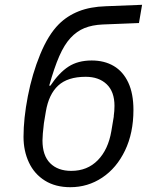

<svg xmlns="http://www.w3.org/2000/svg" viewBox="-20 -768 640 800"><path d="M78 -198Q78 -274 96 -367Q114 -460 147.5 -541.5Q181 -623 225 -667Q260 -702 308 -721Q356 -740 421 -742L572 -748L559 -672L408 -666Q364 -664 332 -651Q300 -638 274 -610Q248 -582 227 -534Q206 -486 185 -411H190Q226 -465 265.5 -490.5Q305 -516 362 -516Q415 -516 454 -493Q493 -470 514.5 -424Q536 -378 536 -310Q536 -214 501 -141Q466 -68 406 -28Q346 12 273 12Q211 12 167 -15.5Q123 -43 100.5 -91Q78 -139 78 -198ZM444 -222 454 -282V-285Q457 -305 457 -327Q457 -386 424.5 -417Q392 -448 337 -448Q262 -448 222.5 -411.5Q183 -375 171 -303L164 -261L163 -255Q157 -205 157 -183Q157 -120 189 -88Q221 -56 277 -56Q344 -56 387.5 -100.5Q431 -145 444 -222Z"/></svg>

Font: iA Writer Mono V
Style: Regular
Weight: 400
Italic angle: -9.5°
Designer: Mike Abbink, Paul van der Laan, Pieter van Rosmalen
Foundry: Bold Monday
Version: Version 2.000